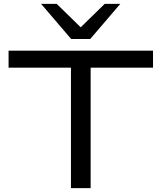

<svg xmlns="http://www.w3.org/2000/svg" viewBox="-20 -965 829 985"><path d="M344 0V-618H24V-705H765V-618H445V0ZM345 -765 191 -945H271L394 -825L517 -945H597L443 -765Z"/></svg>

Font: Nunito Sans 7pt Expanded
Style: Regular
Weight: 400
Width: 7
Designer: Vernon Adams
Foundry: Vernon Adams
Version: Version 3.101;gftools[0.9.27]